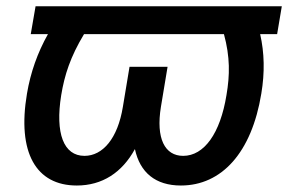

<svg xmlns="http://www.w3.org/2000/svg" viewBox="-20 -565 893 595"><path d="M853.3 -545.5H90.2L75.3 -459.2H128.6C96.2 -401.6 74.6 -340.2 63.6 -274.9C32.7 -92 91.6 9.9 218 9.9C296.9 9.9 358.3 -30.2 398.1 -103C413.7 -30.2 462 9.9 540.5 9.9C666.9 9.9 759.9 -92 789.8 -274.9C800.8 -340.2 799.4 -401.6 786.2 -459.2H838.8ZM169.7 -270.2C180 -332.4 197.8 -388.5 240.4 -459.2H674C693.2 -388.5 692.5 -332.4 681.8 -270.2C662.6 -151.6 612.6 -82 547.6 -82C490.8 -82 462.7 -135.7 478.7 -234L499.3 -358H381.4L360.8 -234C344.8 -135.7 298.3 -82 241.8 -82C177.2 -82 150.6 -151.6 169.7 -270.2Z"/></svg>

Font: Margiela Sans Medium
Style: Italic
Weight: 500
Italic angle: -9.39999°
Designer: Stefan Endress, Andreas Faust
Version: Version 1.100;FEAKit 1.0